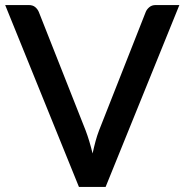

<svg xmlns="http://www.w3.org/2000/svg" viewBox="-22 -740 730 760"><path d="M688 -720 396 0H290.5L-1.5 -720H92Q107.5 -720 117 -712.2Q126.5 -704.5 131.5 -693L317 -223.5Q332 -184 344.5 -132.5Q350 -158 356.2 -181Q362.5 -204 370 -223.5L555 -693Q559 -703 569 -711.5Q579 -720 594 -720Z"/></svg>

Font: Lato 2
Style: Regular
Weight: 600
Designer: Lukasz Dziedzic with Adam Twardoch and Botio Nikoltchev
Foundry: tyPoland Lukasz Dziedzic
Version: Version 2.015; 2015-08-06; http://www.latofonts.com/